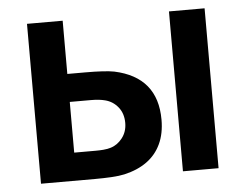

<svg xmlns="http://www.w3.org/2000/svg" viewBox="-44 -593 827 646"><g transform="rotate(-5 369.5 -270.0)"><path d="M69.3 0 69.2 -540H189.7V-360.2H249.8Q317.4 -360.2 348 -354.3Q492 -323.2 492 -179.3Q492 -132.5 475.6 -97.5Q459.2 -62.5 428 -39.9Q396.7 -17.3 351.7 -7Q333.8 -3 307.2 -1.5Q280.5 0 251.5 0ZM262 -94.5Q275.8 -94.5 288.2 -95.5Q300.7 -96.6 312.2 -99.8Q335.9 -106.5 352.7 -128Q369.5 -149.6 369.5 -179.3Q369.5 -210.8 352.5 -232.2Q335.4 -253.7 309 -260.5Q289.4 -265.7 262 -265.7H189.7V-94.5ZM548.7 0V-540H669V0Z"/></g></svg>

Font: Manrope
Style: Regular
Weight: 400
Designer: Mikhail Sharanda
Foundry: Mikhail Sharanda
Version: Version 4.503